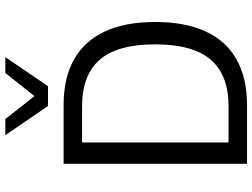

<svg xmlns="http://www.w3.org/2000/svg" viewBox="-136 -834 969 738"><g transform="rotate(-90 349.0 -464.5)"><path d="M89 0V-705H315Q419 -705 490 -665Q561 -625 597.5 -546.5Q634 -468 634 -353Q634 -238 597.5 -159Q561 -80 489.5 -40Q418 0 315 0ZM171 -71H310Q430 -71 489 -139.5Q548 -208 548 -353Q548 -498 489 -566Q430 -634 310 -634H171ZM311 -765 199 -929H261L349 -817L438 -929H499L387 -765Z"/></g></svg>

Font: Nunito Sans 10pt SemiCondensed
Style: Regular
Weight: 400
Width: 4
Designer: Vernon Adams
Foundry: Vernon Adams
Version: Version 3.101;gftools[0.9.27]